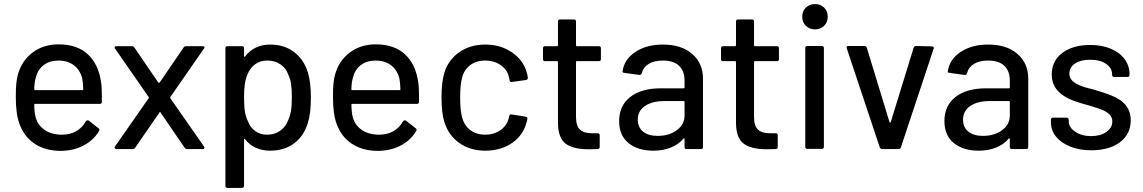

<svg xmlns="http://www.w3.org/2000/svg" viewBox="-20 -736 5646 948"><path d="M77 -122Q58 -170 58 -258Q58 -299 60.5 -324Q63 -349 69 -370Q88 -437 141.5 -477Q195 -517 269 -517Q360 -517 413 -468.5Q466 -420 479 -331Q483 -306 483 -261V-234Q483 -223 473 -223H153Q149 -223 149 -219Q150 -178 156 -157Q167 -117 201 -94Q235 -71 286 -71Q326 -71 356 -88Q386 -105 404 -137Q407 -141 411 -142Q415 -143 419 -140L466 -103Q474 -98 469 -89Q442 -43 391.5 -17Q341 9 277 9Q203 8 151.5 -26Q100 -60 77 -122ZM153 -291H387Q391 -291 391 -295Q390 -329 386 -349Q375 -391 344.5 -414Q314 -437 269 -437Q225 -437 195.5 -414.5Q166 -392 157 -353Q150 -333 149 -295Q149 -291 153 -291Z M548 -13 714 -251Q716 -254 714 -257L548 -496Q546 -498 546 -501Q546 -508 555 -508H630Q639 -508 643 -502L762 -328Q763 -327 765 -327Q767 -327 768 -328L887 -502Q890 -508 899 -508H980Q987 -508 989 -504.5Q991 -501 987 -496L821 -257Q820 -254 821 -251L987 -13Q989 -9 989 -6Q989 0 980 0H904Q897 0 892 -6L773 -180Q773 -183 770 -183Q769 -183 767 -180L647 -6Q643 0 635 0H555Q549 0 546.5 -4.5Q544 -9 548 -13Z M1093 181V-498Q1093 -508 1104 -508H1174Q1185 -508 1185 -498V-458Q1185 -456 1186.5 -455.5Q1188 -455 1190 -457Q1212 -486 1243.5 -501Q1275 -516 1314 -516Q1383 -516 1431.5 -479.5Q1480 -443 1500 -379Q1515 -330 1515 -254Q1515 -176 1500 -129Q1481 -65 1432.5 -28.5Q1384 8 1313 8Q1275 8 1243 -6.5Q1211 -21 1190 -49Q1188 -51 1186.5 -50.5Q1185 -50 1185 -48V181Q1185 192 1174 192H1104Q1093 192 1093 181ZM1204 -138Q1215 -107 1240 -89Q1265 -71 1299 -71Q1334 -71 1360.5 -88.5Q1387 -106 1400 -136Q1411 -158 1416 -185Q1421 -212 1421 -255Q1421 -297 1417 -322.5Q1413 -348 1403 -368Q1392 -400 1364.5 -418.5Q1337 -437 1300 -437Q1265 -437 1240 -419Q1215 -401 1202 -369Q1193 -348 1189 -322Q1185 -296 1185 -254Q1185 -210 1189.5 -183.5Q1194 -157 1204 -138Z M1643 -122Q1624 -170 1624 -258Q1624 -299 1626.5 -324Q1629 -349 1635 -370Q1654 -437 1707.5 -477Q1761 -517 1835 -517Q1926 -517 1979 -468.5Q2032 -420 2045 -331Q2049 -306 2049 -261V-234Q2049 -223 2039 -223H1719Q1715 -223 1715 -219Q1716 -178 1722 -157Q1733 -117 1767 -94Q1801 -71 1852 -71Q1892 -71 1922 -88Q1952 -105 1970 -137Q1973 -141 1977 -142Q1981 -143 1985 -140L2032 -103Q2040 -98 2035 -89Q2008 -43 1957.5 -17Q1907 9 1843 9Q1769 8 1717.5 -26Q1666 -60 1643 -122ZM1719 -291H1953Q1957 -291 1957 -295Q1956 -329 1952 -349Q1941 -391 1910.5 -414Q1880 -437 1835 -437Q1791 -437 1761.5 -414.5Q1732 -392 1723 -353Q1716 -333 1715 -295Q1715 -291 1719 -291Z M2174 -134Q2160 -176 2160 -256Q2160 -331 2174 -377Q2194 -441 2248 -478.5Q2302 -516 2376 -516Q2450 -516 2505.5 -479Q2561 -442 2579 -384Q2586 -363 2586 -352V-350Q2586 -343 2577 -341L2506 -331H2504Q2498 -331 2496 -340L2493 -354Q2486 -390 2453.5 -413.5Q2421 -437 2376 -437Q2331 -437 2301 -414Q2271 -391 2261 -351Q2252 -315 2252 -255Q2252 -194 2261 -159Q2271 -118 2301 -94.5Q2331 -71 2376 -71Q2419 -71 2451 -93.5Q2483 -116 2492 -153L2494 -162Q2496 -173 2506 -171L2575 -160Q2584 -159 2584 -151Q2584 -146 2580 -132Q2563 -67 2507.5 -29.5Q2452 8 2376 8Q2302 8 2248 -30Q2194 -68 2174 -134Z M2735 -127V-429Q2735 -434 2731 -434H2671Q2661 -434 2661 -444V-498Q2661 -508 2671 -508H2731Q2735 -508 2735 -513V-630Q2735 -640 2746 -640H2813Q2824 -640 2824 -630V-513Q2824 -508 2828 -508H2936Q2947 -508 2947 -498V-444Q2947 -434 2936 -434H2828Q2824 -434 2824 -429V-159Q2824 -115 2843 -96.5Q2862 -78 2903 -78H2931Q2941 -78 2941 -68V-10Q2941 0 2931 0Q2918 1 2887 1Q2809 1 2772.5 -27Q2736 -55 2735 -127Z M3037 -138Q3037 -214 3091.5 -257Q3146 -300 3244 -300H3356Q3360 -300 3360 -304V-338Q3360 -385 3333 -411Q3306 -437 3253 -437Q3210 -437 3183 -420.5Q3156 -404 3149 -375Q3146 -365 3137 -366L3064 -376Q3052 -377 3054 -384Q3062 -443 3117 -479.5Q3172 -516 3253 -516Q3345 -516 3398 -469.5Q3451 -423 3451 -348V-10Q3451 0 3441 0H3370Q3360 0 3360 -10V-50Q3360 -52 3358 -53Q3356 -54 3355 -52Q3331 -23 3292.5 -7.5Q3254 8 3206 8Q3130 8 3083.5 -29.5Q3037 -67 3037 -138ZM3227 -65Q3283 -65 3321.5 -93Q3360 -121 3360 -166V-233Q3360 -237 3356 -237H3260Q3200 -237 3164.5 -212.5Q3129 -188 3129 -146Q3129 -107 3155.5 -86Q3182 -65 3227 -65Z M3614 -127V-429Q3614 -434 3610 -434H3550Q3540 -434 3540 -444V-498Q3540 -508 3550 -508H3610Q3614 -508 3614 -513V-630Q3614 -640 3625 -640H3692Q3703 -640 3703 -630V-513Q3703 -508 3707 -508H3815Q3826 -508 3826 -498V-444Q3826 -434 3815 -434H3707Q3703 -434 3703 -429V-159Q3703 -115 3722 -96.5Q3741 -78 3782 -78H3810Q3820 -78 3820 -68V-10Q3820 0 3810 0Q3797 1 3766 1Q3688 1 3651.5 -27Q3615 -55 3614 -127Z M3956 -11V-499Q3956 -509 3967 -509H4037Q4048 -509 4048 -499V-11Q4048 -1 4037 -1H3967Q3956 -1 3956 -11ZM4004 -716Q4031 -716 4049 -698.5Q4067 -681 4067 -653Q4067 -626 4049 -608.5Q4031 -591 4004 -591Q3977 -591 3959 -608.5Q3941 -626 3941 -653Q3941 -681 3959 -698.5Q3977 -716 4004 -716Z M4324 -8 4161 -497 4160 -501Q4160 -509 4169 -509H4248Q4257 -509 4260 -500L4372 -133Q4374 -131 4375 -131Q4378 -131 4378 -133L4491 -500Q4494 -509 4503 -509L4581 -507Q4593 -507 4590 -496L4428 -8Q4425 0 4415 0H4336Q4327 0 4324 -8Z M4643 -138Q4643 -214 4697.5 -257Q4752 -300 4850 -300H4962Q4966 -300 4966 -304V-338Q4966 -385 4939 -411Q4912 -437 4859 -437Q4816 -437 4789 -420.5Q4762 -404 4755 -375Q4752 -365 4743 -366L4670 -376Q4658 -377 4660 -384Q4668 -443 4723 -479.5Q4778 -516 4859 -516Q4951 -516 5004 -469.5Q5057 -423 5057 -348V-10Q5057 0 5047 0H4976Q4966 0 4966 -10V-50Q4966 -52 4964 -53Q4962 -54 4961 -52Q4937 -23 4898.5 -7.5Q4860 8 4812 8Q4736 8 4689.5 -29.5Q4643 -67 4643 -138ZM4833 -65Q4889 -65 4927.5 -93Q4966 -121 4966 -166V-233Q4966 -237 4962 -237H4866Q4806 -237 4770.5 -212.5Q4735 -188 4735 -146Q4735 -107 4761.5 -86Q4788 -65 4833 -65Z M5169 -132V-144Q5169 -155 5179 -155H5246Q5257 -155 5257 -144V-137Q5257 -107 5289 -85.5Q5321 -64 5367 -64Q5414 -64 5443 -84.5Q5472 -105 5472 -137Q5472 -159 5455 -174Q5441 -186 5421.5 -194Q5402 -202 5358 -215Q5297 -231 5263 -246Q5173 -286 5173 -368Q5173 -435 5225 -474.5Q5277 -514 5363 -514Q5421 -514 5465.5 -495Q5510 -476 5533.5 -443Q5557 -410 5557 -370V-366Q5557 -356 5547 -356H5482Q5471 -356 5471 -366V-369Q5471 -400 5441.5 -420.5Q5412 -441 5363 -441Q5316 -441 5288 -422.5Q5260 -404 5260 -373Q5260 -353 5272.5 -339.5Q5285 -326 5310 -315Q5336 -304 5375 -295Q5432 -279 5466 -265Q5563 -228 5563 -142Q5563 -74 5510 -34Q5457 6 5368 6Q5310 6 5265 -12Q5220 -30 5194.5 -61Q5169 -92 5169 -132Z"/></svg>

Font: Barlow GEO Medium
Style: Regular
Weight: 500
Designer: Jeremy Tribby
Foundry: Tribby Type
Version: Version 1.408